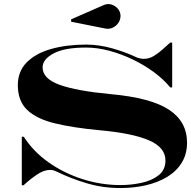

<svg xmlns="http://www.w3.org/2000/svg" viewBox="-20 -935 964 969"><path d="M511.4 -791 339 -825.4V-837.4L503.4 -909.4Q523.4 -918.2 543 -912Q562.6 -905.8 575.4 -890.2Q588.2 -874.6 588.2 -855Q588.2 -835.4 577.2 -819.4Q566.2 -803.4 548.8 -795.2Q531.4 -787 511.4 -791ZM839 -720H849V-494H839Q805.5 -535 756.2 -571.2Q707 -607.5 649 -635.2Q591 -663 530.8 -679Q470.5 -695 414.5 -695Q305 -695 250 -665.2Q195 -635.5 195 -595Q195 -538 280.8 -507Q366.5 -476 538 -460Q742 -441.5 833 -381.2Q924 -321 924 -215Q924 -157 897.2 -113.8Q870.5 -70.5 823.8 -42.2Q777 -14 716.2 0Q655.5 14 587.5 14Q499.5 14 419 -9.8Q338.5 -33.5 267 -68.5Q261.5 -71.5 252.8 -74.5Q244 -77.5 233 -77.5Q201 -77.5 165.5 -53.2Q130 -29 99 0H90V-245H100Q147.5 -170.5 225 -115.8Q302.5 -61 396.5 -31Q490.5 -1 587.5 -1Q643 -1 695.2 -12.5Q747.5 -24 781.2 -51Q815 -78 815 -125Q815 -190.5 732.5 -226.5Q650 -262.5 485 -277.5Q349.5 -290 257 -312.5Q164.5 -335 117.2 -380.2Q70 -425.5 70 -505Q70 -575 115.2 -620.5Q160.5 -666 238.5 -688Q316.5 -710 414.5 -710Q479.5 -710 547.2 -690.8Q615 -671.5 665 -647.5Q674 -643 685.5 -640.5Q697 -638 705.5 -638Q732 -638 755.5 -652Q779 -666 800 -685.2Q821 -704.5 839 -720Z"/></svg>

Font: Engraving CC
Style: Bold
Weight: 700
Designer: indestructible type*
Foundry: Cowboy Collective
Version: Version 1.000